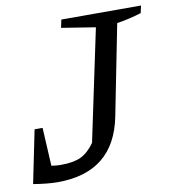

<svg xmlns="http://www.w3.org/2000/svg" viewBox="-77 -726 730 804"><g transform="rotate(-10 288.0 -324.0)"><path d="M1 0 28 -80Q53 -70 79 -64.5Q105 -59 131 -59Q183 -59 214.5 -73.5Q246 -88 274 -127L374 -601L230 -624L237 -658H576L569 -627Q547 -620 520 -613.5Q493 -607 465 -603L389 -219Q344 10 105 10Q83 10 57.5 7.5Q32 5 1 0ZM1 0 47 -225H81L93 0Z"/></g></svg>

Font: Piazzolla Thin Medium
Style: Italic
Weight: 500
Italic angle: -11.3°
Version: Version 2.005